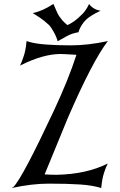

<svg xmlns="http://www.w3.org/2000/svg" viewBox="-20 -944 601 964"><path d="M39.1 0 48.3 -6.3Q92.3 -50.8 250.5 -388.2Q286.1 -464.4 314.5 -534.2Q342.8 -604 363.8 -668.9Q330.1 -670.9 310.3 -671.9Q290.5 -672.9 284.2 -672.9Q195.8 -672.9 80.6 -614.7Q88.9 -631.3 99.1 -661.9Q109.4 -692.4 113.3 -737.8L126 -733.9Q184.6 -716.3 335.9 -716.3Q422.4 -716.3 521.5 -737.8Q444.3 -637.2 321.3 -353.5L204.1 -68.4Q235.4 -66.4 264.2 -66.4Q414.1 -69.3 521 -123Q512.2 -106.4 502.2 -75.9Q492.2 -45.4 488.3 0Q444.3 -13.7 381.6 -17.8Q318.8 -22 225.1 -22Q140.1 -22 39.1 0ZM411.6 -844.7Q388.2 -820.8 376.5 -790.5L374 -782.2Q339.4 -776.4 313 -761.2L269.5 -736.8L267.1 -745.1Q258.8 -771 237.8 -803.2Q230.5 -814.5 225.1 -819.3Q201.7 -841.3 177.2 -857.4L144.5 -878.4Q192.4 -887.7 248 -924.3L250.5 -918.9Q269 -874 277.8 -861.8Q289.6 -845.7 293.5 -841.3Q304.7 -829.1 318.4 -817.9Q334 -824.7 352.5 -837.4Q368.2 -848.1 395 -875Q404.3 -884.3 411.6 -896Q421.9 -911.1 427.2 -924.3Q446.8 -896.5 484.9 -890.1Q431.2 -864.3 411.6 -844.7Z"/></svg>

Font: MedievalSharp
Style: Regular
Weight: 500
Version: Version 1.0